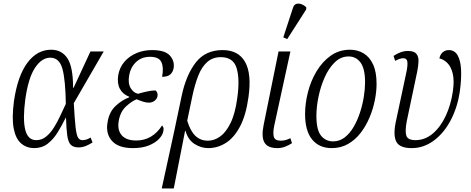

<svg xmlns="http://www.w3.org/2000/svg" viewBox="-20 -827 2660 1085"><path d="M173 10Q131 10 100 -16Q69 -42 57.5 -100.5Q46 -159 59 -257Q80 -399 135 -472.5Q190 -546 269 -546Q329 -546 361 -497.5Q393 -449 393 -331H396L491 -536H566L397 -244Q402 -154 407 -109Q412 -64 421 -49.5Q430 -35 446 -35Q457 -35 469.5 -39Q482 -43 492 -50L503 -22Q488 -12 467 -3Q446 6 424 6Q394 6 379.5 -9.5Q365 -25 360 -61.5Q355 -98 353 -161H351Q330 -118 305.5 -78.5Q281 -39 249 -14.5Q217 10 173 10ZM185 -35Q216 -35 240.5 -55Q265 -75 284.5 -106Q304 -137 320.5 -172.5Q337 -208 352 -240Q350 -377 332.5 -439Q315 -501 264 -501Q216 -501 178 -444Q140 -387 123 -266Q108 -154 122.5 -94.5Q137 -35 185 -35Z M731 10Q649 10 612.5 -31Q576 -72 588 -137Q597 -194 633 -228Q669 -262 710 -277L711 -280Q674 -294 657.5 -325Q641 -356 648 -402Q656 -447 683.5 -478.5Q711 -510 751.5 -527Q792 -544 839 -544Q913 -544 940.5 -512.5Q968 -481 961 -441Q957 -420 942.5 -406.5Q928 -393 896 -393Q906 -444 892.5 -475Q879 -506 828 -506Q780 -506 749 -476.5Q718 -447 710 -402Q702 -356 718.5 -329Q735 -302 760 -297Q787 -305 813 -310.5Q839 -316 859 -316Q865 -311 868.5 -303Q872 -295 870 -283Q867 -268 853.5 -257.5Q840 -247 821 -247Q806 -247 790 -252Q774 -257 752 -266Q724 -255 692 -225.5Q660 -196 651 -144Q642 -93 667.5 -63Q693 -33 750 -33Q841 -33 896 -118Q900 -114 903 -106.5Q906 -99 903 -86Q900 -65 879 -42.5Q858 -20 821 -5Q784 10 731 10Z M1007 -287Q1032 -404 1086.5 -474Q1141 -544 1238 -544Q1327 -544 1365 -477Q1403 -410 1384 -277Q1370 -176 1336.5 -112.5Q1303 -49 1256.5 -19.5Q1210 10 1157 10Q1117 10 1080 -13Q1043 -36 1028 -88H1026L962 238H894L964 -83ZM1155 -32Q1191 -32 1224 -55.5Q1257 -79 1283 -132Q1309 -185 1321 -274Q1336 -381 1317 -442.5Q1298 -504 1228 -504Q1182 -504 1151 -476.5Q1120 -449 1100.5 -399.5Q1081 -350 1067 -284L1038 -145Q1055 -88 1083.5 -60Q1112 -32 1155 -32Z M1547 10Q1493 10 1474.5 -21.5Q1456 -53 1470 -122L1554 -536H1621L1530 -118Q1521 -75 1527.5 -53.5Q1534 -32 1567 -32Q1593 -32 1621 -46L1630 -18Q1612 -6 1591 2Q1570 10 1547 10ZM1603 -606 1581 -616 1635 -781Q1641 -801 1654.5 -805Q1668 -809 1684 -803Q1700 -797 1711 -785L1710 -773Z M1855 10Q1784 10 1744 -38.5Q1704 -87 1704 -183Q1704 -242 1720 -305.5Q1736 -369 1768.5 -423.5Q1801 -478 1848.5 -512Q1896 -546 1958 -546Q2000 -546 2034 -526Q2068 -506 2088 -463.5Q2108 -421 2108 -353Q2108 -309 2098 -259.5Q2088 -210 2068 -162.5Q2048 -115 2018 -76Q1988 -37 1947 -13.5Q1906 10 1855 10ZM1862 -28Q1899 -28 1928 -50.5Q1957 -73 1978.5 -110Q2000 -147 2014.5 -191.5Q2029 -236 2036 -280.5Q2043 -325 2043 -362Q2043 -439 2017.5 -473.5Q1992 -508 1950 -508Q1906 -508 1872 -475Q1838 -442 1815 -390.5Q1792 -339 1780 -281Q1768 -223 1768 -172Q1768 -92 1794.5 -60Q1821 -28 1862 -28Z M2307 10Q2239 10 2220 -25.5Q2201 -61 2216 -135L2278 -426Q2285 -464 2281.5 -481Q2278 -498 2258 -498Q2241 -498 2213 -483L2204 -511Q2223 -524 2243.5 -531.5Q2264 -539 2285 -539Q2320 -539 2333 -523Q2346 -507 2345 -481Q2344 -455 2338 -424L2279 -144Q2268 -87 2276 -61Q2284 -35 2328 -35Q2382 -35 2426 -72.5Q2470 -110 2499 -172.5Q2528 -235 2539 -310Q2548 -372 2538.5 -411Q2529 -450 2508.5 -470.5Q2488 -491 2463 -497Q2468 -521 2483 -532.5Q2498 -544 2516 -544Q2549 -544 2566 -514.5Q2583 -485 2585.5 -433Q2588 -381 2579 -314Q2566 -222 2527.5 -148.5Q2489 -75 2431.5 -32.5Q2374 10 2307 10Z"/></svg>

Font: Noto Serif Condensed Light
Style: Italic
Weight: 300
Width: 3
Italic angle: -12°
Designer: Monotype Design Team
Foundry: Monotype Imaging Inc.
Version: Version 2.014; ttfautohint (v1.8.4.7-5d5b)